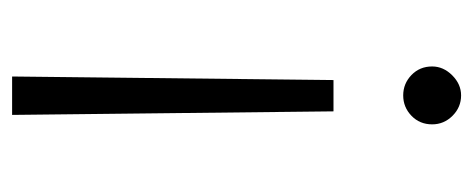

<svg xmlns="http://www.w3.org/2000/svg" viewBox="-258 -532 800 325"><g transform="rotate(-90 142.5 -370.0)"><path d="M110 -750H175L169 -206H116ZM143 10Q123 10 108.5 -4.5Q94 -19 94 -39Q94 -60 108.5 -74Q123 -88 143 -88Q163 -88 177.5 -74Q192 -60 192 -39Q192 -20 177 -5Q162 10 143 10Z"/></g></svg>

Font: Oakes Grotesk Light
Style: Regular
Weight: 300
Designer: Samuel Oakes
Foundry: Samuel Oakes
Version: Version 1.000;PS 001.000;hotconv 1.0.88;makeotf.lib2.5.64775